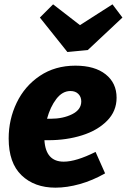

<svg xmlns="http://www.w3.org/2000/svg" viewBox="-20 -853 585 886"><path d="M203 -206H185Q191 -107 274 -107Q331 -107 421 -152L465 -53Q407 -20 348 -3.5Q289 13 236 13Q139 13 79.5 -44Q20 -101 20 -214Q20 -302 57 -379Q94 -456 164 -503Q234 -550 328 -550Q417 -550 467.5 -510Q518 -470 518 -402Q518 -340 474 -295.5Q430 -251 358.5 -228.5Q287 -206 203 -206ZM197 -305H214Q271 -305 313 -326Q355 -347 355 -385Q355 -406 341.5 -419.5Q328 -433 305 -433Q268 -433 240 -396.5Q212 -360 197 -305ZM349 -737 499 -833 545 -772 385 -622 291 -613 164 -772 225 -833Z"/></svg>

Font: Bitter Pro ExtraBold
Style: Italic
Weight: 800
Italic angle: -9°
Designer: Sol Matas, and Bitter project Authors
Foundry: Sol Matas
Version: Version 1.010